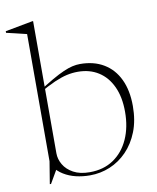

<svg xmlns="http://www.w3.org/2000/svg" viewBox="-102 -801 725 884"><g transform="rotate(-10 260.0 -358.5)"><path d="M83.5 -60 110 -60.5 64.5 18 59 17.5 76 -86.5V-681Q69.5 -682.5 54.5 -686.2Q39.5 -690 20.2 -694.5Q1 -699 -18.5 -703.5V-711L109.5 -735H113.5V-680.5V-117Q113.5 -89.5 128.5 -63.8Q143.5 -38 174 -21.2Q204.5 -4.5 250 -4.5Q315 -4.5 361.5 -36Q408 -67.5 433 -123Q458 -178.5 458 -250.5Q458 -319.5 435.2 -368.5Q412.5 -417.5 371.5 -443.5Q330.5 -469.5 275.5 -469.5Q249.5 -469.5 223.8 -463.8Q198 -458 165.2 -443.8Q132.5 -429.5 85.5 -402.5L81 -407.5Q125.5 -437 157.8 -455.5Q190 -474 213.5 -484.2Q237 -494.5 255.8 -498.8Q274.5 -503 291.5 -503Q356 -503 402.2 -475.2Q448.5 -447.5 473.2 -395.5Q498 -343.5 498 -270.5Q498 -203 477.5 -151Q457 -99 422 -63Q387 -27 342.5 -8.5Q298 10 249 10Q214.5 10 183.2 2.5Q152 -5 126.8 -20.5Q101.5 -36 83.5 -60Z"/></g></svg>

Font: Newsreader 60pt ExtraLight
Style: Regular
Weight: 250
Designer: Hugues Gentile
Foundry: Production Type
Version: Version 1.003